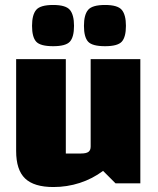

<svg xmlns="http://www.w3.org/2000/svg" viewBox="-20 -738 635 773"><path d="M545 -500V0H445L395 -50Q352 -18 301 -1.5Q250 15 195 15Q117 15 81 -19.5Q45 -54 45 -130V-500H245V-120H306Q327 -120 336 -126.5Q345 -133 345 -148V-500ZM403 -552Q351 -552 334.5 -570.5Q318 -589 318 -634Q318 -678 334.5 -698Q351 -718 403 -718Q454 -718 470.5 -698Q487 -678 487 -634Q487 -589 470.5 -570.5Q454 -552 403 -552ZM194 -552Q142 -552 125.5 -570.5Q109 -589 109 -634Q109 -678 125.5 -698Q142 -718 194 -718Q245 -718 261.5 -698Q278 -678 278 -634Q278 -589 261.5 -570.5Q245 -552 194 -552Z"/></svg>

Font: Changa ExtraBold
Style: Regular
Weight: 800
Designer: Eduardo Rodriguez Tunni
Foundry: Eduardo Rodriguez Tunni
Version: Version 3.002; ttfautohint (v1.8.2)